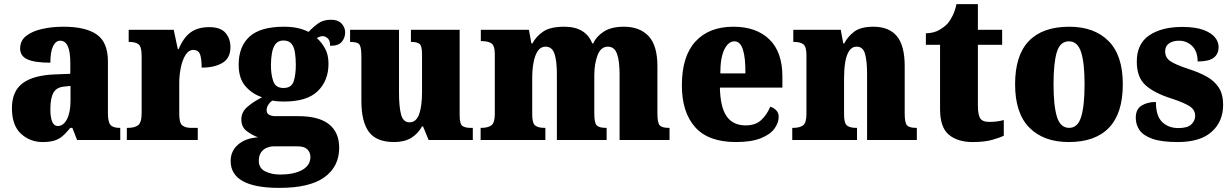

<svg xmlns="http://www.w3.org/2000/svg" viewBox="-20 -681 5993 934"><path d="M187 10Q126 10 82 -30.5Q38 -71 38 -155Q38 -237 90 -276Q142 -315 246 -319L322 -322V-375Q322 -483 273 -483Q251 -483 238 -456Q225 -429 225 -376Q150 -376 114 -392Q78 -408 78 -445Q78 -483 107 -506Q136 -529 184 -540Q232 -551 289 -551Q397 -551 451 -513Q505 -475 505 -382V-129Q505 -89 517 -74Q529 -59 561 -59H565V0H355L332 -59H322Q301 -33 283 -18Q265 -3 242.5 3.5Q220 10 187 10ZM261 -68Q289 -68 306 -101.5Q323 -135 323 -191V-263L294 -260Q255 -257 240 -230Q225 -203 225 -151Q225 -68 261 -68Z M597 0V-59H602Q634 -59 651.5 -71.5Q669 -84 669 -131V-409Q669 -453 654.5 -465Q640 -477 610 -477H606V-536H825L845 -442H849Q873 -499 908 -524Q943 -549 998 -549Q1053 -549 1077 -521Q1101 -493 1101 -452Q1101 -398 1062 -375Q1023 -352 961 -352Q961 -393 953.5 -415.5Q946 -438 920 -438Q898 -438 883 -414.5Q868 -391 860 -354Q852 -317 852 -278V-126Q852 -82 867.5 -70.5Q883 -59 909 -59H942V0Z M1339 233Q1102 233 1102 102Q1102 54 1138 22.5Q1174 -9 1235 -13Q1206 -24 1180 -43.5Q1154 -63 1154 -100Q1154 -135 1182 -160Q1210 -185 1255 -208Q1208 -223 1174.5 -261Q1141 -299 1141 -366Q1141 -455 1194 -503Q1247 -551 1361 -551Q1398 -551 1426 -545Q1454 -539 1481 -526Q1505 -551 1529 -568Q1553 -585 1591 -585Q1624 -585 1641.5 -566.5Q1659 -548 1659 -523Q1659 -498 1643 -478Q1627 -458 1586 -458Q1586 -485 1573.5 -495Q1561 -505 1552 -505Q1541 -505 1533.5 -502Q1526 -499 1521 -496Q1544 -476 1561 -445.5Q1578 -415 1578 -371Q1578 -289 1526 -238Q1474 -187 1361 -187Q1351 -187 1333 -188Q1315 -189 1307 -192Q1297 -188 1287 -174Q1277 -160 1277 -145Q1277 -129 1289.5 -122.5Q1302 -116 1318 -116H1430Q1531 -116 1580.5 -76.5Q1630 -37 1630 38Q1630 129 1558.5 181Q1487 233 1339 233ZM1359 -253Q1398 -253 1408.5 -285Q1419 -317 1419 -365Q1419 -397 1415 -424.5Q1411 -452 1398 -468Q1385 -484 1359 -484Q1334 -484 1321 -467.5Q1308 -451 1303 -423.5Q1298 -396 1298 -364Q1298 -318 1309.5 -285.5Q1321 -253 1359 -253ZM1342 168Q1411 168 1450.5 145.5Q1490 123 1490 83Q1490 61 1475.5 46Q1461 31 1429 31H1309Q1295 31 1278.5 37.5Q1262 44 1250.5 59.5Q1239 75 1239 102Q1239 137 1270 152.5Q1301 168 1342 168Z M1897 10Q1811 10 1774.5 -39.5Q1738 -89 1738 -189V-405Q1738 -447 1730 -462Q1722 -477 1686 -477H1683V-536H1921V-230Q1921 -162 1931 -124Q1941 -86 1972 -86Q2005 -86 2019 -125.5Q2033 -165 2033 -233V-417Q2033 -459 2020 -468Q2007 -477 1983 -477H1979V-536H2216V-120Q2216 -77 2230 -68Q2244 -59 2268 -59H2280V0H2065L2038 -66H2033Q2013 -30 1980 -10Q1947 10 1897 10Z M2318 0V-59H2322Q2353 -59 2370 -71Q2387 -83 2387 -127V-418Q2387 -459 2370.5 -470Q2354 -481 2323 -481H2319V-536H2553L2565 -470H2570Q2588 -504 2622.5 -527.5Q2657 -551 2725 -551Q2829 -551 2861 -470H2866Q2881 -504 2917.5 -527.5Q2954 -551 3015 -551Q3092 -551 3135 -505.5Q3178 -460 3178 -359V-129Q3178 -83 3189.5 -71Q3201 -59 3233 -59H3237V0H2994V-320Q2994 -384 2981.5 -419Q2969 -454 2937 -454Q2903 -454 2887 -412.5Q2871 -371 2871 -314V-129Q2871 -83 2883 -71Q2895 -59 2927 -59H2931V0H2689V-320Q2689 -384 2677.5 -419Q2666 -454 2634 -454Q2610 -454 2596 -433Q2582 -412 2575.5 -377.5Q2569 -343 2569 -303V-124Q2569 -82 2583.5 -70.5Q2598 -59 2629 -59H2633V0Z M3560 10Q3426 10 3361.5 -62.5Q3297 -135 3297 -266Q3297 -407 3363 -479Q3429 -551 3548 -551Q3659 -551 3722.5 -489.5Q3786 -428 3786 -309V-255H3482Q3484 -159 3515 -115Q3546 -71 3607 -71Q3655 -71 3683 -97Q3711 -123 3727 -162Q3744 -157 3756 -144.5Q3768 -132 3768 -113Q3768 -84 3747.5 -55.5Q3727 -27 3681 -8.5Q3635 10 3560 10ZM3606 -324Q3607 -399 3594 -439.5Q3581 -480 3553 -480Q3523 -480 3503.5 -440Q3484 -400 3484 -324Z M3834 0V-59H3838Q3870 -59 3886.5 -71Q3903 -83 3903 -127V-413Q3903 -454 3888 -465.5Q3873 -477 3843 -477H3839V-536H4070L4082 -470H4087Q4104 -503 4135.5 -527Q4167 -551 4229 -551Q4304 -551 4342.5 -505.5Q4381 -460 4381 -359V-129Q4381 -83 4392.5 -71Q4404 -59 4436 -59H4440V0H4198V-320Q4198 -384 4188 -419Q4178 -454 4148 -454Q4124 -454 4110.5 -433Q4097 -412 4091.5 -377.5Q4086 -343 4086 -303V-124Q4086 -82 4100 -70.5Q4114 -59 4145 -59H4149V0Z M4711 10Q4639 10 4596 -25.5Q4553 -61 4553 -150V-463H4484V-519Q4524 -520 4550.5 -536Q4577 -552 4590 -567Q4603 -582 4614.5 -605.5Q4626 -629 4633 -661H4737V-536H4855V-463H4737V-167Q4737 -126 4747.5 -107Q4758 -88 4792 -88Q4831 -88 4863 -97V-21Q4846 -12 4808 -1Q4770 10 4711 10Z M5179 10Q5057 10 4987.5 -60Q4918 -130 4918 -271Q4918 -412 4985 -481.5Q5052 -551 5182 -551Q5303 -551 5372.5 -481.5Q5442 -412 5442 -271Q5442 -130 5375 -60Q5308 10 5179 10ZM5181 -59Q5223 -59 5239.5 -113Q5256 -167 5256 -271Q5256 -375 5239 -427.5Q5222 -480 5180 -480Q5137 -480 5121 -427.5Q5105 -375 5105 -271Q5105 -167 5121.5 -113Q5138 -59 5181 -59Z M5709 10Q5630 10 5585.5 -6Q5541 -22 5523 -48.5Q5505 -75 5505 -108Q5505 -150 5533.5 -167.5Q5562 -185 5603 -185Q5603 -117 5633.5 -87.5Q5664 -58 5712 -58Q5757 -58 5775.5 -76Q5794 -94 5794 -118Q5794 -147 5766.5 -164.5Q5739 -182 5681 -201Q5595 -228 5552.5 -266.5Q5510 -305 5510 -381Q5510 -468 5570.5 -509Q5631 -550 5731 -550Q5795 -550 5834 -535.5Q5873 -521 5890.5 -499Q5908 -477 5908 -453Q5908 -418 5884 -400Q5860 -382 5806 -382Q5806 -431 5779.5 -457Q5753 -483 5715 -483Q5686 -483 5667 -470Q5648 -457 5648 -431Q5648 -402 5671 -385Q5694 -368 5760 -346Q5811 -330 5849 -309Q5887 -288 5908.5 -255.5Q5930 -223 5930 -171Q5930 -90 5874.5 -40Q5819 10 5709 10Z"/></svg>

Font: Noto Serif Armenian SemiCondensed Black
Style: Regular
Weight: 900
Width: 4
Designer: Monotype Design Team
Foundry: Monotype Imaging Inc.
Version: Version 2.008; ttfautohint (v1.8.4.7-5d5b)